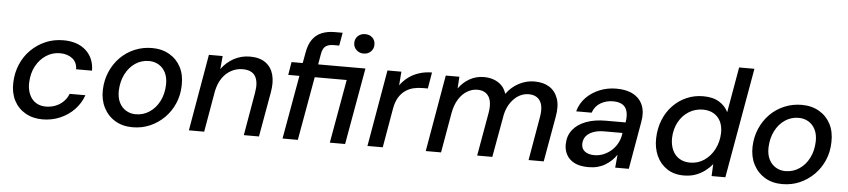

<svg xmlns="http://www.w3.org/2000/svg" viewBox="-43 -981 5520 1250"><g transform="rotate(5 2716.5 -356.0)"><path d="M256 12Q192 12 143.5 -16Q95 -44 69.5 -93.5Q44 -143 46 -209Q48 -274 71.5 -329.5Q95 -385 136.5 -426Q178 -467 231.5 -490Q285 -513 348 -513Q440 -513 494.5 -464Q549 -415 550 -332H446Q445 -378 413 -402.5Q381 -427 333 -427Q283 -427 242 -400Q201 -373 176 -326.5Q151 -280 149 -218Q148 -184 157 -156.5Q166 -129 182 -110.5Q198 -92 220.5 -82.5Q243 -73 271 -73Q303 -73 332 -84Q361 -95 383.5 -116.5Q406 -138 418 -169H521Q502 -115 463 -74.5Q424 -34 370.5 -11Q317 12 256 12Z M844 12Q779 12 730.5 -17Q682 -46 655.5 -97.5Q629 -149 631 -214Q633 -278 656.5 -332.5Q680 -387 720 -427.5Q760 -468 813.5 -490.5Q867 -513 927 -513Q992 -513 1041 -484.5Q1090 -456 1116 -406Q1142 -356 1140 -288Q1139 -224 1115.5 -169.5Q1092 -115 1051.5 -74.5Q1011 -34 958.5 -11Q906 12 844 12ZM857 -74Q907 -74 947.5 -101Q988 -128 1012 -175Q1036 -222 1038 -283Q1039 -329 1023 -361Q1007 -393 978.5 -410Q950 -427 915 -427Q865 -427 825 -400Q785 -373 761 -325.5Q737 -278 735 -217Q734 -172 750 -140Q766 -108 794.5 -91Q823 -74 857 -74Z M1212 0 1299 -501H1389L1381 -415Q1413 -460 1461.5 -486.5Q1510 -513 1567 -513Q1630 -513 1668.5 -485.5Q1707 -458 1720.5 -409Q1734 -360 1722 -293L1670 0H1571L1620 -283Q1632 -352 1609.5 -389.5Q1587 -427 1526 -427Q1487 -427 1452.5 -408.5Q1418 -390 1394 -355.5Q1370 -321 1359 -270L1312 0Z M1824 0 1898 -416H1825L1839 -501H1912L1925 -572Q1934 -624 1957.5 -657Q1981 -690 2018 -705Q2055 -720 2103 -720H2154L2139 -635H2103Q2068 -635 2049.5 -620.5Q2031 -606 2025 -570L2013 -501H2322L2233 0H2133L2207 -416H1998L1924 0ZM2301 -597Q2273 -597 2254 -615.5Q2235 -634 2235 -660Q2235 -689 2254 -706.5Q2273 -724 2301 -724Q2330 -724 2348.5 -706.5Q2367 -689 2367 -660Q2367 -634 2348.5 -615.5Q2330 -597 2301 -597Z M2379 0 2466 -501H2557L2550 -411Q2573 -443 2603.5 -465.5Q2634 -488 2673 -500.5Q2712 -513 2756 -513L2738 -407H2706Q2673 -407 2644 -400Q2615 -393 2590.5 -375.5Q2566 -358 2549 -330Q2532 -302 2524 -259L2479 0Z M2760 0 2847 -501H2936L2931 -424Q2960 -465 3002.5 -489Q3045 -513 3095 -513Q3132 -513 3161.5 -502Q3191 -491 3212 -470Q3233 -449 3243 -416Q3276 -462 3324.5 -487.5Q3373 -513 3425 -513Q3484 -513 3523.5 -488.5Q3563 -464 3580 -415Q3597 -366 3583 -293L3531 0H3432L3481 -283Q3494 -354 3471 -390.5Q3448 -427 3396 -427Q3363 -427 3333.5 -410.5Q3304 -394 3280.5 -361.5Q3257 -329 3246 -283L3195 0H3096L3146 -283Q3158 -354 3135 -390.5Q3112 -427 3060 -427Q3026 -427 2994 -408Q2962 -389 2939 -352.5Q2916 -316 2906 -263L2860 0Z M3823 12Q3767 12 3731.5 -6.5Q3696 -25 3679.5 -56.5Q3663 -88 3664 -125Q3665 -179 3695.5 -218Q3726 -257 3781.5 -278Q3837 -299 3910 -299H4040Q4047 -343 4039 -372Q4031 -401 4008 -415Q3985 -429 3947 -429Q3902 -429 3865.5 -407.5Q3829 -386 3814 -343H3713Q3728 -397 3765 -434.5Q3802 -472 3853 -492.5Q3904 -513 3961 -513Q4030 -513 4074 -488Q4118 -463 4135.5 -417.5Q4153 -372 4141 -309L4087 0H3998L4006 -85Q3992 -64 3973.5 -46.5Q3955 -29 3932.5 -15.5Q3910 -2 3883 5Q3856 12 3823 12ZM3856 -69Q3888 -69 3918 -82Q3948 -95 3971 -117Q3994 -139 4008 -167.5Q4022 -196 4025 -226V-229H3907Q3865 -229 3834.5 -217.5Q3804 -206 3788 -185.5Q3772 -165 3771 -137Q3770 -105 3792.5 -87Q3815 -69 3856 -69Z M4446 12Q4382 12 4336.5 -18.5Q4291 -49 4268 -100.5Q4245 -152 4247 -215Q4249 -280 4271 -334.5Q4293 -389 4331.5 -429Q4370 -469 4420.5 -491Q4471 -513 4529 -513Q4593 -513 4633.5 -488Q4674 -463 4693 -423L4745 -720H4845L4718 0H4628L4632 -78Q4613 -55 4586.5 -34.5Q4560 -14 4525.5 -1Q4491 12 4446 12ZM4480 -75Q4532 -75 4573 -103Q4614 -131 4638.5 -178.5Q4663 -226 4665 -283Q4666 -327 4651 -358.5Q4636 -390 4606.5 -408Q4577 -426 4535 -426Q4484 -426 4442.5 -400Q4401 -374 4376.5 -328.5Q4352 -283 4350 -225Q4349 -182 4364 -147.5Q4379 -113 4409 -94Q4439 -75 4480 -75Z M5090 12Q5025 12 4976.5 -17Q4928 -46 4901.5 -97.5Q4875 -149 4877 -214Q4879 -278 4902.5 -332.5Q4926 -387 4966 -427.5Q5006 -468 5059.5 -490.5Q5113 -513 5173 -513Q5238 -513 5287 -484.5Q5336 -456 5362 -406Q5388 -356 5386 -288Q5385 -224 5361.5 -169.5Q5338 -115 5297.5 -74.5Q5257 -34 5204.5 -11Q5152 12 5090 12ZM5103 -74Q5153 -74 5193.5 -101Q5234 -128 5258 -175Q5282 -222 5284 -283Q5285 -329 5269 -361Q5253 -393 5224.5 -410Q5196 -427 5161 -427Q5111 -427 5071 -400Q5031 -373 5007 -325.5Q4983 -278 4981 -217Q4980 -172 4996 -140Q5012 -108 5040.5 -91Q5069 -74 5103 -74Z"/></g></svg>

Font: DM Sans 18pt Medium
Style: Italic
Weight: 500
Italic angle: -10°
Designer: Colophon Foundry, Jonny Pinhorn
Foundry: Colophon Foundry
Version: Version 4.004;gftools[0.9.30]